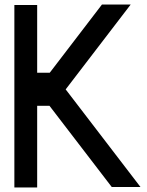

<svg xmlns="http://www.w3.org/2000/svg" viewBox="-20 -820 646 842"><path d="M427 -800 202 -506V-507V-506L198 -501H143V-798H43V2H143V-356H197L470 0H596L268 -428L553 -800Z"/></svg>

Font: Serreria Sobria
Style: Medium
Weight: 500
Version: Version 001.000